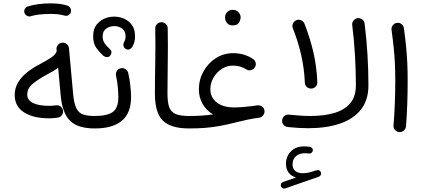

<svg xmlns="http://www.w3.org/2000/svg" viewBox="-20 -740 2494 1128"><path d="M66.4 -181.6Q66.4 -223.6 87.2 -257.3Q107.9 -291 143.1 -318.1Q178.2 -345.2 220.2 -366.2Q252.4 -383.3 279.5 -401.1Q306.6 -418.9 313 -439L312 -449.2Q310.5 -464.4 320.3 -476.1Q330.1 -487.8 345.2 -489.3Q360.4 -490.7 372.1 -481Q383.8 -471.2 385.3 -456.1L409.7 -187Q415 -129.9 429.4 -102.5Q443.8 -75.2 470 -66.9Q496.1 -58.6 536.6 -58.6H537.1Q552.7 -58.6 563 -48.1Q573.2 -37.6 573.2 -22Q573.2 -6.8 563 3.9Q552.7 14.6 537.1 14.6H536.6Q438 14.6 392.1 -29.8Q346.2 -74.2 336.4 -180.2L321.8 -341.8Q306.6 -330.6 288.8 -320.3Q271 -310.1 251.5 -299.8Q208 -276.4 174.1 -249.3Q140.1 -222.2 140.1 -184.6Q140.1 -151.4 174.1 -134.8Q208 -118.2 268.6 -118.2Q287.1 -118.2 309.1 -121.1Q323.7 -123.5 335.9 -114.3Q348.1 -105 350.1 -89.8Q352.5 -75.2 343.3 -63Q334 -50.8 318.8 -48.8Q292.5 -44.9 268.6 -44.9Q175.3 -44.9 120.8 -80.1Q66.4 -115.2 66.4 -181.6ZM123.5 -665Q120.1 -676.8 126 -687.7Q131.8 -698.7 144 -702.1Q169.9 -710.9 205.8 -715.6Q241.7 -720.2 276.9 -720.2Q342.3 -720.2 380.9 -705.1Q392.6 -698.7 396.2 -685.8Q399.9 -672.9 393.1 -661.6Q379.4 -642.1 358.9 -648.4Q327.1 -658.2 276.9 -658.2Q243.2 -658.2 212.2 -654.8Q181.2 -651.4 161.1 -644.5Q148.9 -641.1 138.2 -647.5Q127.4 -653.8 123.5 -665Z M500.5 -22Q500.5 -37.6 511.2 -48.1Q522 -58.6 537.1 -58.6Q609.9 -58.6 642.6 -82Q675.3 -105.5 675.3 -169.9Q675.3 -191.4 672.1 -228Q668.9 -264.6 661.1 -297.4Q659.2 -312.5 668 -325Q676.8 -337.4 691.9 -339.4Q706.5 -341.8 718.8 -332.8Q731 -323.7 733.9 -309.1Q742.2 -272.5 746.1 -233.9Q750 -195.3 750 -169.4Q750 -75.7 696 -30.5Q642.1 14.6 537.1 14.6Q522 14.6 511.2 3.9Q500.5 -6.8 500.5 -22ZM527.3 -527.3Q527.3 -573.2 552.2 -600.8Q577.1 -628.4 613.8 -637.7Q650.4 -647 687 -637.9Q723.6 -628.9 748.5 -601.3Q773.4 -573.7 773.4 -527.3Q773.4 -527.3 773.4 -527.3Q773.4 -492.2 758.8 -467.3Q753.4 -456.5 742.2 -450.9Q731 -445.3 718.3 -452.6Q708.5 -458.5 705.8 -469Q703.1 -479.5 707.5 -490.2Q717.8 -505.9 717.8 -527.3Q717.8 -557.1 697.5 -572Q677.2 -586.9 650.4 -586.7Q623.5 -586.4 603.3 -571.5Q583 -556.6 583 -527.3Q583 -502 595 -485.4Q606.9 -468.8 627.9 -448.7Q636.2 -440.9 634.5 -429.4Q632.8 -418 624.5 -410.6Q616.2 -402.8 604.5 -404.8Q592.8 -406.7 584.5 -414.6Q563 -434.6 545.2 -459.5Q527.3 -484.4 527.3 -527.3Z M890.1 -189.9Q890.1 -280.3 892.1 -375.7Q894 -471.2 892.1 -571.3Q891.6 -586.9 901.9 -597.9Q912.1 -608.9 927.2 -609.4Q942.4 -609.9 953.6 -599.6Q964.8 -589.4 965.3 -573.7Q967.3 -474.6 965.6 -378.7Q963.9 -282.7 963.9 -190.9Q963.9 -140.6 973.6 -111.8Q983.4 -83 1010.7 -70.8Q1038.1 -58.6 1090.3 -58.6H1090.8Q1106.4 -58.6 1116.7 -48.1Q1127 -37.6 1127 -22Q1127 -6.8 1116.7 3.9Q1106.4 14.6 1090.8 14.6H1090.3Q983.4 14.6 936.8 -31.5Q890.1 -77.6 890.1 -189.9Z M1054.2 -22Q1054.2 -37.6 1064.9 -48.1Q1075.7 -58.6 1090.8 -58.6Q1130.9 -58.6 1164.8 -60.8Q1198.7 -63 1231.4 -67.9Q1192.9 -90.8 1170.7 -128.9Q1148.4 -167 1148.4 -214.8Q1148.4 -272 1175.5 -320.6Q1202.6 -369.1 1248.3 -398.4Q1293.9 -427.7 1349.6 -427.7Q1414.1 -427.7 1465.3 -394.5Q1478.5 -386.7 1481.9 -372.1Q1485.4 -357.4 1477.5 -344.7Q1469.7 -332 1455.3 -328.1Q1440.9 -324.2 1427.7 -332Q1393.1 -354.5 1348.1 -354.5Q1313 -354.5 1283 -335.2Q1252.9 -315.9 1234.4 -284.2Q1215.8 -252.4 1215.8 -215.3Q1215.8 -168 1253.2 -138.4Q1290.5 -108.9 1354 -108.9Q1377.9 -108.9 1403.3 -110.8Q1428.7 -112.8 1460.9 -116.7Q1475.6 -119.1 1491.7 -121.1Q1506.3 -123 1519 -114.5Q1531.7 -106 1533.7 -90.8Q1534.7 -84 1533.2 -77.1Q1530.8 -65.9 1522.9 -58.6Q1514.6 -50.3 1503.4 -48.8Q1467.3 -43.9 1434.8 -37.1Q1402.3 -30.3 1363.8 -20.5Q1314 -7.8 1271.2 0Q1228.5 7.8 1185.3 11.2Q1142.1 14.6 1090.8 14.6Q1075.7 14.6 1064.9 3.9Q1054.2 -6.8 1054.2 -22ZM1302.2 -638.7Q1302.2 -655.3 1314.7 -668.7Q1327.1 -682.1 1347.7 -682.1Q1361.8 -682.1 1371.3 -676.3Q1380.9 -670.4 1386.2 -662.1Q1393.6 -650.9 1393.6 -638.2Q1393.6 -624 1384 -607.4Q1374.5 -590.8 1347.2 -590.8Q1329.1 -590.8 1319.3 -599.1Q1309.6 -607.4 1305.7 -618.2Q1302.2 -630.4 1302.2 -638.7Z M1630.4 354.5Q1627.9 347.7 1631.3 339.8Q1634.8 332 1642.6 329.1L1719.2 302.7Q1692.4 295.4 1676.3 274.9Q1660.2 254.4 1660.2 223.1Q1660.2 178.2 1689.2 149.2Q1718.3 120.1 1766.1 120.1Q1785.2 120.1 1800.8 122.6Q1808.6 124 1813.7 130.1Q1818.8 136.2 1817.9 143.6Q1817.4 151.4 1810.8 157.2Q1804.2 163.1 1795.9 162.1Q1791.5 161.1 1783.7 160.6Q1775.9 160.2 1770.5 160.2Q1737.8 160.2 1718.3 178.2Q1698.7 196.3 1698.7 225.1Q1698.7 251.5 1715.3 264.6Q1731.9 277.8 1760.3 277.8Q1774.9 277.8 1793.7 273.7Q1812.5 269.5 1840.8 260.3Q1849.1 257.3 1856.4 261.7Q1863.8 266.1 1865.7 274.4Q1867.7 282.2 1864 288.8Q1860.4 295.4 1853.5 297.9L1655.8 366.7Q1647.9 369.6 1640.6 366Q1633.3 362.3 1630.4 354.5ZM1637.7 -33.2Q1638.7 -48.3 1650.4 -58.3Q1662.1 -68.4 1677.2 -66.4Q1711.9 -63 1742.2 -60.8Q1772.5 -58.6 1800.8 -58.6Q1881.8 -58.6 1942.6 -75.9Q2003.4 -93.3 2037.1 -132.8Q2070.8 -172.4 2070.8 -238.3Q2070.8 -324.2 2065.4 -416.3Q2060.1 -508.3 2049.3 -592.3Q2047.4 -607.9 2056.9 -619.6Q2066.4 -631.3 2081.1 -633.3Q2095.7 -635.3 2107.9 -626.2Q2120.1 -617.2 2122.1 -601.6Q2133.3 -513.2 2138.9 -420.2Q2144.5 -327.1 2144.5 -238.3Q2144.5 -151.9 2100.3 -96.2Q2056.2 -40.5 1976.8 -13.7Q1897.5 13.2 1792 13.2Q1763.2 13.2 1733.6 11.5Q1704.1 9.8 1670.9 6.3Q1655.3 4.9 1645.8 -6.6Q1636.2 -18.1 1637.7 -33.2ZM1700.2 -574.7Q1694.8 -588.9 1701.4 -602.5Q1708 -616.2 1721.7 -621.6Q1735.8 -627 1749.8 -620.6Q1763.7 -614.3 1769 -600.1Q1800.8 -519.5 1820.6 -435.3Q1840.3 -351.1 1844.2 -259.3Q1845.2 -244.1 1835.4 -232.4Q1825.7 -220.7 1810.1 -219.7Q1794.9 -218.8 1783.4 -228.5Q1772 -238.3 1771 -253.4Q1767.6 -338.9 1748.8 -419.4Q1730 -500 1700.2 -574.7Z M2280.3 -564.5Q2278.3 -579.6 2287.6 -591.6Q2296.9 -603.5 2312 -605.5Q2326.7 -607.9 2338.9 -598.4Q2351.1 -588.9 2353 -574.2Q2361.3 -512.7 2366 -465.3Q2370.6 -418 2372.8 -370.8Q2375 -323.7 2375 -262.7Q2375 -197.8 2372.6 -127.9Q2370.1 -58.1 2365.2 2.4Q2363.8 17.1 2352.1 27.1Q2340.3 37.1 2325.2 36.1Q2310.1 34.7 2300.3 23.2Q2290.5 11.7 2292 -3.4Q2296.9 -63.5 2299.6 -133.1Q2302.2 -202.6 2302.2 -266.1Q2302.2 -324.2 2300 -368.4Q2297.9 -412.6 2293.2 -458Q2288.6 -503.4 2280.3 -564.5Z"/></svg>

Font: Mikhak-FD Regular
Style: FD-Regular
Weight: 400
Designer: Amin Abedi
Version: Version 3.2